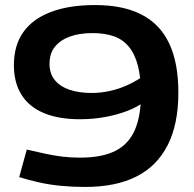

<svg xmlns="http://www.w3.org/2000/svg" viewBox="-20 -730 769 760"><path d="M316 10Q267 10 220.5 5.5Q174 1 132.5 -8.5Q91 -18 56 -29L86 -138Q125 -129 159.5 -121.5Q194 -114 227.5 -110Q261 -106 297 -106Q384 -106 437 -133Q490 -160 514 -216Q538 -272 538 -356Q538 -423 526 -469.5Q514 -516 490 -545Q466 -574 430.5 -586.5Q395 -599 346 -599Q294 -599 256 -585Q218 -571 197 -544.5Q176 -518 176 -477Q176 -439 196.5 -413.5Q217 -388 254.5 -375Q292 -362 342 -362Q380 -362 417.5 -370.5Q455 -379 490.5 -396Q526 -413 556 -435V-331Q526 -307 484 -291Q442 -275 394.5 -266.5Q347 -258 296 -258Q212 -258 153.5 -282.5Q95 -307 65 -355Q35 -403 35 -472Q35 -550 72 -602.5Q109 -655 181 -682.5Q253 -710 356 -710Q467 -710 540 -672.5Q613 -635 649.5 -558.5Q686 -482 686 -363Q686 -239 644 -156Q602 -73 520.5 -31.5Q439 10 316 10Z"/></svg>

Font: Georama SemiExpanded SemiBold
Style: Regular
Weight: 600
Width: 6
Designer: Jean-Baptiste Levee
Foundry: Production Type
Version: Version 1.001